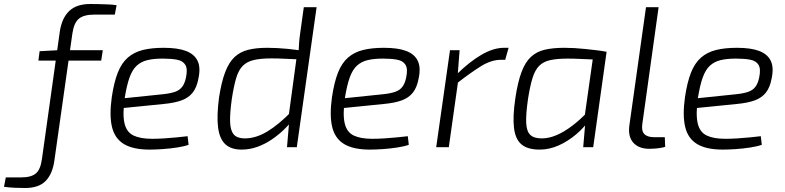

<svg xmlns="http://www.w3.org/2000/svg" viewBox="-143 -736 3925 960"><path d="M309 -716Q325 -716 348.5 -715.5Q372 -715 396.5 -714Q421 -713 440 -710L431 -663H329Q277 -663 252 -643Q227 -623 219 -569L129 66Q120 133 85.5 168.5Q51 204 -17 204Q-37 204 -65.5 203Q-94 202 -123 198L-114 151H-37Q13 151 36.5 131Q60 111 67 57L156 -578Q166 -645 202.5 -680.5Q239 -716 309 -716ZM371 -485 363 -433H49L55 -480L148 -485Z M676 -497Q746 -497 787.5 -481Q829 -465 845 -431.5Q861 -398 849 -343Q841 -299 820.5 -273Q800 -247 764.5 -234Q729 -221 674 -216L435 -192L441 -241L673 -265Q710 -269 732.5 -277Q755 -285 768 -302Q781 -319 787 -349Q796 -392 783.5 -412Q771 -432 742 -437.5Q713 -443 671 -443Q626 -443 594.5 -435.5Q563 -428 541 -408Q519 -388 505 -349.5Q491 -311 481 -249Q469 -164 479.5 -119.5Q490 -75 524.5 -58.5Q559 -42 617 -42Q645 -42 677 -44Q709 -46 739.5 -49Q770 -52 795 -55L800 -12Q778 -4 742.5 1.5Q707 7 670 9.5Q633 12 605 12Q523 12 477 -15.5Q431 -43 417 -101Q403 -159 416 -251Q427 -325 446 -373Q465 -421 496 -448Q527 -475 571 -486Q615 -497 676 -497Z M1193 -497Q1242 -497 1297 -491.5Q1352 -486 1400 -477L1381 -438Q1327 -440 1286 -442Q1245 -444 1214 -444Q1161 -444 1126.5 -436Q1092 -428 1071 -407Q1050 -386 1038 -346Q1026 -306 1016 -241Q1006 -169 1007.5 -126Q1009 -83 1026 -63.5Q1043 -44 1081 -44Q1136 -44 1193.5 -78.5Q1251 -113 1318 -182L1329 -146Q1307 -117 1278 -89Q1249 -61 1215 -38Q1181 -15 1143 -1.5Q1105 12 1065 12Q1013 12 984 -14.5Q955 -41 947.5 -98Q940 -155 952 -247Q964 -326 983 -375.5Q1002 -425 1030 -451Q1058 -477 1098 -487Q1138 -497 1193 -497ZM1440 -700 1341 0H1292L1302 -118L1296 -124L1342 -463L1350 -479Q1351 -505 1353 -528Q1355 -551 1359 -578L1376 -700Z M1777 -497Q1847 -497 1888.5 -481Q1930 -465 1946 -431.5Q1962 -398 1950 -343Q1942 -299 1921.5 -273Q1901 -247 1865.5 -234Q1830 -221 1775 -216L1536 -192L1542 -241L1774 -265Q1811 -269 1833.5 -277Q1856 -285 1869 -302Q1882 -319 1888 -349Q1897 -392 1884.5 -412Q1872 -432 1843 -437.5Q1814 -443 1772 -443Q1727 -443 1695.5 -435.5Q1664 -428 1642 -408Q1620 -388 1606 -349.5Q1592 -311 1582 -249Q1570 -164 1580.5 -119.5Q1591 -75 1625.5 -58.5Q1660 -42 1718 -42Q1746 -42 1778 -44Q1810 -46 1840.5 -49Q1871 -52 1896 -55L1901 -12Q1879 -4 1843.5 1.5Q1808 7 1771 9.5Q1734 12 1706 12Q1624 12 1578 -15.5Q1532 -43 1518 -101Q1504 -159 1517 -251Q1528 -325 1547 -373Q1566 -421 1597 -448Q1628 -475 1672 -486Q1716 -497 1777 -497Z M2155 -485 2145 -355 2149 -340 2101 0H2038L2107 -485ZM2400 -497 2383 -437H2362Q2314 -437 2263.5 -406Q2213 -375 2141 -319L2139 -363Q2204 -427 2264 -462Q2324 -497 2377 -497Z M2679 -497Q2703 -497 2730 -495.5Q2757 -494 2784 -491Q2811 -488 2838 -485Q2865 -482 2890 -477L2862 -437Q2807 -439 2766 -441Q2725 -443 2697 -443Q2643 -443 2608.5 -435.5Q2574 -428 2553 -407Q2532 -386 2519.5 -345.5Q2507 -305 2497 -241Q2486 -165 2488 -122Q2490 -79 2508.5 -61.5Q2527 -44 2566 -44Q2601 -44 2639 -60Q2677 -76 2718 -107Q2759 -138 2800 -182L2811 -146Q2780 -100 2738 -64.5Q2696 -29 2649.5 -8.5Q2603 12 2555 12Q2496 12 2465 -13.5Q2434 -39 2427 -96Q2420 -153 2434 -247Q2446 -326 2464.5 -375.5Q2483 -425 2511.5 -451.5Q2540 -478 2581 -487.5Q2622 -497 2679 -497ZM2826 -477H2890L2823 0H2773L2783 -117L2776 -124Z M3150 -700 3069 -119Q3063 -83 3078 -66.5Q3093 -50 3128 -50H3181L3183 -2Q3175 1 3160 3.5Q3145 6 3129.5 7Q3114 8 3104 8Q3051 8 3023.5 -22.5Q2996 -53 3004 -110L3087 -700Z M3542 -497Q3612 -497 3653.5 -481Q3695 -465 3711 -431.5Q3727 -398 3715 -343Q3707 -299 3686.5 -273Q3666 -247 3630.5 -234Q3595 -221 3540 -216L3301 -192L3307 -241L3539 -265Q3576 -269 3598.5 -277Q3621 -285 3634 -302Q3647 -319 3653 -349Q3662 -392 3649.5 -412Q3637 -432 3608 -437.5Q3579 -443 3537 -443Q3492 -443 3460.5 -435.5Q3429 -428 3407 -408Q3385 -388 3371 -349.5Q3357 -311 3347 -249Q3335 -164 3345.5 -119.5Q3356 -75 3390.5 -58.5Q3425 -42 3483 -42Q3511 -42 3543 -44Q3575 -46 3605.5 -49Q3636 -52 3661 -55L3666 -12Q3644 -4 3608.5 1.5Q3573 7 3536 9.5Q3499 12 3471 12Q3389 12 3343 -15.5Q3297 -43 3283 -101Q3269 -159 3282 -251Q3293 -325 3312 -373Q3331 -421 3362 -448Q3393 -475 3437 -486Q3481 -497 3542 -497Z"/></svg>

Font: Exo 2 Light
Style: Italic
Weight: 300
Italic angle: -8°
Designer: Natanael Gama
Foundry: Natanael Gama
Version: Version 2.010